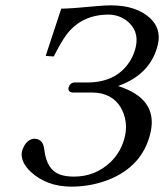

<svg xmlns="http://www.w3.org/2000/svg" viewBox="-20 -678 607 710"><path d="M253.4 -24.9Q332 -24.9 388.7 -78.6Q429.7 -118.2 442.4 -175.8Q454.1 -231.4 426.8 -280.3Q393.6 -335.4 320.3 -335.9H247.6Q231 -337.9 233.4 -354Q238.8 -372.1 255.4 -373H302.2Q417 -373 465.8 -460.9Q477.5 -482.9 482.4 -505.9Q495.1 -565.4 447.8 -602.1Q418.5 -623.5 381.8 -624Q280.3 -624 224.1 -547.4Q206.1 -522.5 178.7 -469.2L148.9 -471.2L206.5 -646Q240.7 -646 342.3 -655.8Q369.1 -658.2 390.6 -658.2Q482.9 -658.2 534.7 -611.3Q576.2 -572.3 564.5 -516.1Q539.1 -403.3 416.5 -359.9Q562.5 -314 537.6 -191.9Q509.8 -62 376 -11.2Q313 12.2 242.7 12.2Q152.3 11.7 93.3 -43Q54.2 -80.6 61 -118.2Q74.7 -161.6 105 -165Q133.3 -165 140.6 -140.1Q143.1 -131.8 144.5 -120.1Q153.8 -49.3 202.6 -32.2Q224.1 -24.9 253.4 -24.9Z"/></svg>

Font: Linux Biolinum Slanted O
Style: Slanted
Weight: 400
Designer: Philipp H. Poll
Foundry: Philipp H. Poll
Version: Version 1.0.4